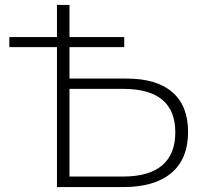

<svg xmlns="http://www.w3.org/2000/svg" viewBox="-20 -762 834 782"><path d="M212 -570H18V-611H212V-742H263V-611H486V-570H263V-442H495Q618 -442 682 -386.5Q746 -331 746 -225Q746 -115 678 -57.5Q610 0 481 0H212ZM694 -223Q694 -400 482 -400H263V-43H482Q587 -43 640.5 -88.5Q694 -134 694 -223Z"/></svg>

Font: Goldbeck Next Light
Style: Regular
Weight: 300
Designer: Julieta Ulanovsky
Foundry: Julieta Ulanovsky
Version: Version 7.200